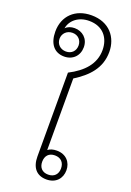

<svg xmlns="http://www.w3.org/2000/svg" viewBox="-172 -979 713 1044"><g transform="rotate(20 184.0 -456.5)"><path d="M168 -918C74 -918 12 -858 12 -768C12 -698 45 -656 103 -656C153 -656 187 -691 187 -740C187 -790 150 -821 105 -821C84 -821 65 -814 53 -801C61 -849 105 -885 166 -885C247 -885 288 -830 288 -760C288 -680 235 -623 153 -581V-96C153 -33 183 5 241 5C296 5 327 -32 327 -79C327 -125 296 -162 242 -162C221 -162 204 -157 191 -147V-561C268 -609 326 -669 326 -763C326 -847 272 -918 168 -918ZM103 -685C70 -685 47 -708 47 -739C47 -769 70 -793 103 -793C136 -793 157 -769 157 -739C157 -708 136 -685 103 -685ZM241 -134C276 -134 296 -112 296 -78C296 -45 276 -23 241 -23C206 -23 187 -45 187 -78C187 -112 206 -134 241 -134Z"/></g></svg>

Font: Noto Sans Thai Looped ExtraLight
Style: Regular
Weight: 200
Designer: Sasikarn Vongin, Ben Mitchell
Foundry: The Fontpad Ltd
Version: Version 1.001